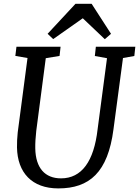

<svg xmlns="http://www.w3.org/2000/svg" viewBox="-20 -997 743 1026"><path d="M70.8 -209C73.2 -74.2 150.9 9.8 291.5 9.8C458 9.8 556.6 -75.7 586.4 -306.2L637.2 -687L697.8 -697.8L703.1 -747.1H492.2L486.8 -697.8L551.8 -686L501.5 -305.7C481.9 -134.8 416.5 -43.9 306.2 -43.9C220.7 -43.9 170.4 -98.6 168.5 -204.1C168 -231.9 169.9 -262.2 173.8 -297.9L224.6 -686L298.3 -698.2L303.7 -747.1H67.9L62 -698.2L127 -687L74.7 -289.6C71.8 -260.7 70.3 -234.4 70.8 -209ZM264.2 -788.1 422.4 -899.4 540 -787.6 573.2 -816.4 469.7 -976.6H383.3L234.4 -816.4Z"/></svg>

Font: Merriweather
Style: Italic
Weight: 400
Italic angle: -7.5°
Designer: Eben Sorkin
Foundry: Eben Sorkin
Version: Version 1.001